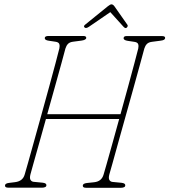

<svg xmlns="http://www.w3.org/2000/svg" viewBox="-20 -866 782 886"><path d="M120.5 -61.5Q116 -44 120.8 -36Q125.5 -28 135 -27L176.5 -23Q195 -21 194 -11Q194 -5 188 -2.5Q182 0 175 0H18Q3 0 3 -9.5Q3 -20 22 -22L50 -25.5Q85.5 -30 94 -61Q97.5 -72 108.8 -112.5Q120 -153 136.5 -211.8Q153 -270.5 171.2 -336.5Q189.5 -402.5 206.5 -464.5Q223.5 -526.5 236.2 -574.2Q249 -622 254 -643Q256.5 -654.5 253.5 -663Q250.5 -671.5 235.5 -673.5L205.5 -678Q186 -680.5 186.5 -690.5Q187 -700 204 -700H364Q378 -700 378 -691.5Q378 -681.5 355 -678.5L317 -673.5Q301.5 -671.5 293.8 -663.5Q286 -655.5 282 -642.5Q276.5 -621.5 263.5 -574Q250.5 -526.5 233.2 -464.8Q216 -403 198 -339H536Q554 -403.5 570.8 -465.2Q587.5 -527 600.2 -574.2Q613 -621.5 618 -642.5Q620.5 -654 617.5 -662.5Q614.5 -671 599.5 -673L569.5 -677.5Q549.5 -680.5 550.5 -690.5Q551 -699.5 563.5 -699.5H728Q743 -699.5 742 -690Q741.5 -685.5 736.8 -682.5Q732 -679.5 719 -678L681 -673Q665.5 -671 657.8 -663Q650 -655 646 -642Q640.5 -620.5 627.2 -572.8Q614 -525 596.8 -462.8Q579.5 -400.5 561 -334.5Q542.5 -268.5 526.2 -210Q510 -151.5 498.8 -111.2Q487.5 -71 484.5 -61Q480 -43.5 484.8 -35.5Q489.5 -27.5 499 -26.5L540.5 -22.5Q559 -20.5 558 -10.5Q558 -4.5 552 -2Q546 0.5 539 0.5H377Q362 0.5 362 -9Q362 -19.5 381 -21.5L414 -25Q449 -28.5 458 -60.5Q461 -70.5 471.8 -108.2Q482.5 -146 497.8 -200.8Q513 -255.5 530 -317H192Q175 -255.5 159.5 -200.8Q144 -146 133.5 -108.5Q123 -71 120.5 -61.5ZM563.5 -737.5Q558 -734 550 -742.5L489 -810L390.5 -742.5Q376.5 -733 370 -739.5Q364.5 -745 372 -751.5L477.5 -837Q489 -846 494 -846Q501.5 -846 508 -837L568 -751.5Q570.5 -748 568.8 -744Q567 -740 563.5 -737.5Z"/></svg>

Font: Fraunces144ptSuperSoftThinItalic
Style: Italic
Weight: 100
Italic angle: -16°
Version: Version 1.000;[0bf87f6ff]